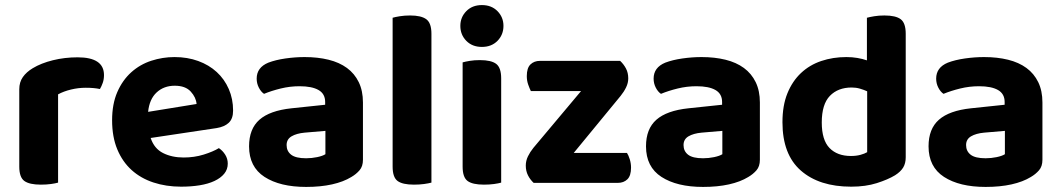

<svg xmlns="http://www.w3.org/2000/svg" viewBox="-20 -721 4185 757"><path d="M209 -1Q199 2 181 4.5Q163 7 141 7Q96 7 76 -7.5Q56 -22 56 -64V-369Q56 -397 70 -417Q84 -437 109 -452Q142 -472 188.5 -483.5Q235 -495 286 -495Q390 -495 390 -425Q390 -408 385 -394Q380 -380 374 -370Q351 -375 318 -375Q289 -375 260 -368Q231 -361 209 -349Z M574 -177Q588 -135 623 -117.5Q658 -100 704 -100Q746 -100 783 -111.5Q820 -123 843 -137Q858 -127 868 -111Q878 -95 878 -76Q878 -53 864 -36Q850 -19 825.5 -7.5Q801 4 767.5 9.5Q734 15 694 15Q635 15 585 -1.5Q535 -18 499 -50.5Q463 -83 442.5 -132Q422 -181 422 -247Q422 -311 442.5 -358Q463 -405 497.5 -436Q532 -467 576.5 -481.5Q621 -496 668 -496Q719 -496 761.5 -480.5Q804 -465 834.5 -437Q865 -409 882 -370Q899 -331 899 -285Q899 -253 882 -237Q865 -221 834 -216ZM669 -383Q626 -383 597.5 -356.5Q569 -330 564 -280L755 -311Q753 -337 732 -360Q711 -383 669 -383Z M1187 -97Q1209 -97 1230.5 -101.5Q1252 -106 1263 -113V-205L1181 -198Q1149 -195 1129.5 -183.5Q1110 -172 1110 -149Q1110 -125 1128 -111Q1146 -97 1187 -97ZM1181 -496Q1233 -496 1275.5 -485.5Q1318 -475 1348 -453Q1378 -431 1394.5 -397Q1411 -363 1411 -317V-91Q1411 -65 1397.5 -49.5Q1384 -34 1365 -23Q1334 -4 1289 6Q1244 16 1187 16Q1084 16 1023 -23.5Q962 -63 962 -144Q962 -213 1003 -249Q1044 -285 1129 -294L1262 -308V-319Q1262 -351 1236 -366Q1210 -381 1161 -381Q1123 -381 1086.5 -372Q1050 -363 1021 -351Q1009 -359 1000.5 -375.5Q992 -392 992 -411Q992 -455 1038 -474Q1067 -485 1105.5 -490.5Q1144 -496 1181 -496Z M1612 7Q1567 7 1547.5 -7.5Q1528 -22 1528 -64V-651Q1538 -654 1556.5 -657Q1575 -660 1597 -660Q1641 -660 1661 -645Q1681 -630 1681 -588V-1Q1670 2 1652 4.5Q1634 7 1612 7Z M1956 -1Q1946 2 1928 4.5Q1910 7 1888 7Q1843 7 1823.5 -7.5Q1804 -22 1804 -64V-475Q1814 -478 1832 -481Q1850 -484 1872 -484Q1917 -484 1936.5 -469Q1956 -454 1956 -412ZM1795 -619Q1795 -653 1818.5 -677Q1842 -701 1880 -701Q1918 -701 1941.5 -677Q1965 -653 1965 -619Q1965 -584 1941.5 -560Q1918 -536 1880 -536Q1842 -536 1818.5 -560Q1795 -584 1795 -619Z M2084 0Q2070 -13 2061.5 -30Q2053 -47 2053 -68Q2053 -87 2061.5 -104.5Q2070 -122 2083 -138L2271 -362H2073Q2068 -372 2062.5 -387.5Q2057 -403 2057 -421Q2057 -453 2071.5 -467Q2086 -481 2109 -481H2425Q2439 -468 2448 -451Q2457 -434 2457 -412Q2457 -394 2448.5 -376.5Q2440 -359 2427 -343L2242 -118H2452Q2458 -109 2463 -93Q2468 -77 2468 -60Q2468 -28 2453.5 -14Q2439 0 2416 0H2084Z M2752 -97Q2774 -97 2795.5 -101.5Q2817 -106 2828 -113V-205L2746 -198Q2714 -195 2694.5 -183.5Q2675 -172 2675 -149Q2675 -125 2693 -111Q2711 -97 2752 -97ZM2746 -496Q2798 -496 2840.5 -485.5Q2883 -475 2913 -453Q2943 -431 2959.5 -397Q2976 -363 2976 -317V-91Q2976 -65 2962.5 -49.5Q2949 -34 2930 -23Q2899 -4 2854 6Q2809 16 2752 16Q2649 16 2588 -23.5Q2527 -63 2527 -144Q2527 -213 2568 -249Q2609 -285 2694 -294L2827 -308V-319Q2827 -351 2801 -366Q2775 -381 2726 -381Q2688 -381 2651.5 -372Q2615 -363 2586 -351Q2574 -359 2565.5 -375.5Q2557 -392 2557 -411Q2557 -455 2603 -474Q2632 -485 2670.5 -490.5Q2709 -496 2746 -496Z M3317 -496Q3340 -496 3360.5 -492.5Q3381 -489 3398 -483V-651Q3409 -654 3427 -657Q3445 -660 3467 -660Q3512 -660 3531.5 -645Q3551 -630 3551 -588V-101Q3551 -77 3541 -60.5Q3531 -44 3509 -30Q3481 -13 3437 1Q3393 15 3336 15Q3210 15 3137.5 -48.5Q3065 -112 3065 -239Q3065 -305 3084.5 -353Q3104 -401 3138 -433Q3172 -465 3218 -480.5Q3264 -496 3317 -496ZM3399 -361Q3386 -367 3370.5 -371.5Q3355 -376 3338 -376Q3284 -376 3252 -343Q3220 -310 3220 -238Q3220 -169 3250.5 -137.5Q3281 -106 3335 -106Q3356 -106 3372.5 -110.5Q3389 -115 3399 -121Z M3866 -97Q3888 -97 3909.5 -101.5Q3931 -106 3942 -113V-205L3860 -198Q3828 -195 3808.5 -183.5Q3789 -172 3789 -149Q3789 -125 3807 -111Q3825 -97 3866 -97ZM3860 -496Q3912 -496 3954.5 -485.5Q3997 -475 4027 -453Q4057 -431 4073.5 -397Q4090 -363 4090 -317V-91Q4090 -65 4076.5 -49.5Q4063 -34 4044 -23Q4013 -4 3968 6Q3923 16 3866 16Q3763 16 3702 -23.5Q3641 -63 3641 -144Q3641 -213 3682 -249Q3723 -285 3808 -294L3941 -308V-319Q3941 -351 3915 -366Q3889 -381 3840 -381Q3802 -381 3765.5 -372Q3729 -363 3700 -351Q3688 -359 3679.5 -375.5Q3671 -392 3671 -411Q3671 -455 3717 -474Q3746 -485 3784.5 -490.5Q3823 -496 3860 -496Z"/></svg>

Font: Baloo Bhai 2
Style: Bold
Weight: 700
Designer: Supriya Tembe, Noopur Datye and Ek Type
Foundry: Ek Type
Version: Version 1.640;PS 1.000;hotconv 16.6.51;makeotf.lib2.5.65220;